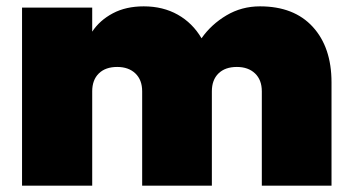

<svg xmlns="http://www.w3.org/2000/svg" viewBox="-20 -588 1116 608"><path d="M49.8 0V-564H272V-487.8Q295.9 -523.9 337.4 -545.9Q378.9 -567.9 435.1 -567.9Q496.1 -567.9 543 -541.5Q589.8 -515.1 618.2 -466.8Q648.9 -510.7 697 -539.3Q745.1 -567.9 803.2 -567.9Q911.1 -567.9 970.5 -502.9Q1029.8 -438 1029.8 -327.1V0H809.1V-298.8Q809.1 -335 787.6 -355.5Q766.1 -376 730 -376Q692.9 -376 671.9 -355.5Q650.9 -335 650.9 -298.8V0H430.2V-298.8Q430.2 -335 408.7 -355.5Q387.2 -376 351.1 -376Q314 -376 293 -355.5Q272 -335 272 -298.8V0Z"/></svg>

Font: Poppins Black
Style: Regular
Weight: 900
Designer: Ninad Kale (Devanagari), Jonny Pinhorn (Latin)
Foundry: Indian Type Foundry
Version: 4.004